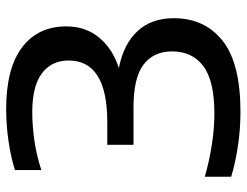

<svg xmlns="http://www.w3.org/2000/svg" viewBox="-108 -682 799 622"><g transform="rotate(-90 291.0 -370.5)"><path d="M239.5 9.5Q185 9.5 131 1.5Q77 -6.5 30 -20.5V-106Q78.5 -92 131.8 -83.5Q185 -75 235 -75Q341 -75 388.5 -111Q436 -147 436 -212Q436 -272 393.2 -304.5Q350.5 -337 255 -337H133.5V-422H207.5Q406.5 -422 406.5 -547.5Q406.5 -602.5 364.8 -633.8Q323 -665 239.5 -665Q194 -665 145.5 -657.8Q97 -650.5 51.5 -635.5V-721Q94 -734.5 146 -742Q198 -749.5 249 -749.5Q381 -749.5 449 -698Q517 -646.5 517 -555Q517 -491.5 480.2 -447.8Q443.5 -404 382 -384.5Q459 -369.5 501.2 -324.5Q543.5 -279.5 543.5 -206Q543.5 -107 471 -48.8Q398.5 9.5 239.5 9.5Z"/></g></svg>

Font: Encode Sans Expanded Expanded Medium
Style: Regular
Weight: 500
Width: 7
Designer: Multiple Designers
Foundry: Impallari Type
Version: Version 3.000; ttfautohint (v1.8.3) -l 8 -r 50 -G 200 -x 14 